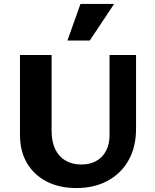

<svg xmlns="http://www.w3.org/2000/svg" viewBox="-20 -936 785 971"><path d="M366 15Q280 15 216 -18Q152 -51 116.5 -111Q81 -171 81 -254V-658H241V-274Q241 -219 259.5 -181Q278 -143 312 -123.5Q346 -104 391 -104Q435 -104 467 -122Q499 -140 516.5 -173.5Q534 -207 534 -251V-658H668V-284Q668 -193 630.5 -126Q593 -59 525 -22Q457 15 366 15ZM321 -731 387 -916H557L434 -731Z"/></svg>

Font: Ysabeau SC ExtraBold
Style: Regular
Weight: 800
Designer: Christian Thalmann (Catharsis Fonts)
Version: Version 2.001;gftools[0.9.30]; featfreeze: smcp